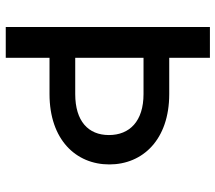

<svg xmlns="http://www.w3.org/2000/svg" viewBox="-62 -706 767 684"><g transform="rotate(90 322.0 -363.5)"><path d="M75.6 -727.3V0H185.4V-155.9H314.6C476.6 -155.9 565.3 -249.6 565.3 -369C565.3 -488.3 476.6 -582.4 314.6 -582.4H185.4V-727.3ZM185.4 -247.5V-490.8H314.6C411.2 -490.8 460.6 -441.4 460.6 -367.5C460.6 -294 411.2 -247.5 314.6 -247.5Z"/></g></svg>

Font: Margiela Sans Medium
Style: Regular
Weight: 500
Designer: Stefan Endress, Andreas Faust
Version: Version 1.100;FEAKit 1.0